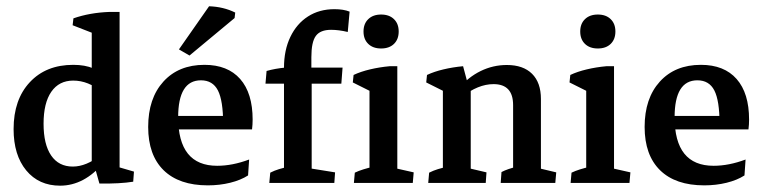

<svg xmlns="http://www.w3.org/2000/svg" viewBox="-20 -584 2437 613"><path d="M171.9 8.8Q104 8.8 63.7 -40Q23.4 -88.9 23.4 -171.9Q23.4 -266.1 75.2 -321.5Q127 -377 213.9 -377Q289.1 -377 321.3 -331.1L305.7 -290Q262.2 -326.7 213.9 -326.7Q168.5 -326.7 143.8 -291Q119.1 -255.4 119.1 -189Q119.1 -123 143.3 -87.6Q167.5 -52.2 212.4 -52.2Q255.4 -52.2 301.8 -88.9L311 -64.9Q249 8.8 171.9 8.8ZM361.8 -28.3 272.9 -48.3V-496.6H361.8ZM272.9 -437.5V-498.5L283.2 -475.6L211.9 -503.4L214.4 -525.4Q266.1 -543.5 328.6 -545.9H361.8V-461.9ZM297.4 2 278.8 -64 361.8 -85.9V-29.8L349.1 -53.2L407.7 -36.1L405.3 -3.9Q363.8 2.9 297.4 2Z M643.6 7.8Q551.8 7.8 502.4 -40.5Q453.1 -88.9 453.1 -178.7Q453.1 -270 501.7 -323.5Q550.3 -377 632.8 -377Q707 -377 746.8 -331.8Q786.6 -286.6 786.6 -202.1Q786.6 -194.8 786.1 -186.3Q785.6 -177.7 784.7 -170.9L692.4 -189Q692.4 -262.7 675.8 -295.2Q659.2 -327.6 621.6 -327.6Q548.8 -327.6 548.8 -209.5Q548.8 -54.7 673.3 -54.7Q722.2 -54.7 775.4 -74.7L772 -23.9Q748.5 -8.8 714.8 -0.5Q681.2 7.8 643.6 7.8ZM491.2 -170.9V-213.9H776.9L784.7 -170.9ZM585 -406.7 551.3 -426.3 647.5 -564Q693.4 -562.5 731 -543.9L729 -526.4Z M886.7 -2.9V-367.7Q886.7 -423.8 907 -466.1Q927.2 -508.3 963.4 -531.5Q999.5 -554.7 1047.9 -554.7Q1076.7 -554.7 1096.2 -546.9L1090.3 -481.9Q1061.5 -488.8 1037.1 -488.8Q1002.4 -488.8 988.3 -469.2Q974.1 -449.7 974.1 -401.4V-346.7L975.1 -336.9V-2.9ZM827.6 -316.9 831.1 -357.4Q858.4 -365.2 890.6 -368.2H1073.7L1069.8 -316.9ZM839.8 0 842.8 -32.7Q856.4 -39.6 870.6 -43.9Q884.8 -48.3 898.9 -51.8L886.7 -12.7V-82H975.1V-12.7L964.4 -47.4L1049.8 -33.7L1047.4 0ZM1159.7 -2.9V-333.5L1248.5 -342.8V-2.9ZM1159.7 -249.5V-312L1173.8 -287.1L1106.4 -320.8L1108.9 -344.7Q1131.8 -355.5 1161.6 -362.5Q1191.4 -369.6 1224.1 -372.6H1248.5V-294.9ZM1109.9 0 1112.8 -32.7Q1125 -38.6 1139.9 -43.2Q1154.8 -47.9 1172.4 -51.8L1159.7 -12.2V-82H1248.5V-12.2L1237.8 -47.9L1300.8 -33.7L1297.9 0ZM1196.8 -429.2Q1170.9 -429.2 1155.8 -443.8Q1140.6 -458.5 1140.6 -483.4Q1140.6 -508.3 1155.8 -522.9Q1170.9 -537.6 1196.8 -537.6Q1222.7 -537.6 1237.8 -522.9Q1252.9 -508.3 1252.9 -483.4Q1252.9 -458.5 1237.8 -443.8Q1222.7 -429.2 1196.8 -429.2Z M1618.2 -2.9V-248.5Q1618.2 -315.4 1555.7 -315.4Q1506.3 -315.4 1454.6 -274.4L1444.8 -301.8Q1475.1 -337.9 1514.6 -357.2Q1554.2 -376.5 1598.1 -376.5Q1650.4 -376.5 1678.7 -348.4Q1707 -320.3 1707 -268.1V-2.9ZM1394 -2.9V-330.1L1482.9 -309.6V-2.9ZM1347.2 0 1350.1 -32.7Q1363.8 -39.6 1377.9 -43.9Q1392.1 -48.3 1406.2 -51.8L1394 -12.2V-82H1482.9V-12.2L1472.7 -47.9L1533.2 -33.7L1530.8 0ZM1578.6 0 1581.1 -34.7Q1591.3 -40 1603.5 -44.2Q1615.7 -48.3 1629.9 -51.8L1618.2 -12.2V-82H1707V-12.2L1696.3 -47.9L1755.9 -33.7L1752.9 0ZM1394 -249.5V-312L1408.2 -287.1L1340.8 -320.8L1343.3 -344.7Q1366.2 -355.5 1396 -362.5Q1425.8 -369.6 1458.5 -372.6L1480 -292Z M1851.6 -2.9V-333.5L1940.4 -342.8V-2.9ZM1851.6 -249.5V-312L1865.7 -287.1L1798.3 -320.8L1800.8 -344.7Q1823.7 -355.5 1853.5 -362.5Q1883.3 -369.6 1916 -372.6H1940.4V-294.9ZM1801.8 0 1804.7 -32.7Q1816.9 -38.6 1831.8 -43.2Q1846.7 -47.9 1864.3 -51.8L1851.6 -12.2V-82H1940.4V-12.2L1929.7 -47.9L1992.7 -33.7L1989.7 0ZM1888.7 -429.2Q1862.8 -429.2 1847.7 -443.8Q1832.5 -458.5 1832.5 -483.4Q1832.5 -508.3 1847.7 -522.9Q1862.8 -537.6 1888.7 -537.6Q1914.6 -537.6 1929.7 -522.9Q1944.8 -508.3 1944.8 -483.4Q1944.8 -458.5 1929.7 -443.8Q1914.6 -429.2 1888.7 -429.2Z M2228.5 7.8Q2136.7 7.8 2087.4 -40.5Q2038.1 -88.9 2038.1 -178.7Q2038.1 -270 2086.7 -323.5Q2135.3 -377 2217.8 -377Q2292 -377 2331.8 -331.8Q2371.6 -286.6 2371.6 -202.1Q2371.6 -194.8 2371.1 -186.3Q2370.6 -177.7 2369.6 -170.9L2277.3 -189Q2277.3 -262.7 2260.7 -295.2Q2244.1 -327.6 2206.5 -327.6Q2133.8 -327.6 2133.8 -209.5Q2133.8 -54.7 2258.3 -54.7Q2307.1 -54.7 2360.4 -74.7L2356.9 -23.9Q2333.5 -8.8 2299.8 -0.5Q2266.1 7.8 2228.5 7.8ZM2076.2 -170.9V-213.9H2361.8L2369.6 -170.9Z"/></svg>

Font: Markazi Text Medium
Style: Regular
Weight: 500
Designer: Borna Izadpanah (Arabic designer), Fiona Ross (Arabic design director) and Florian Runge (Latin designer)
Foundry: Borna Izadpanah and Florian Runge
Version: Version 1.001